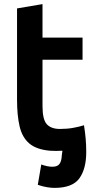

<svg xmlns="http://www.w3.org/2000/svg" viewBox="-20 -716 450 935"><path d="M272 -88Q229 -88 208 -111Q187 -134 187 -199V-425H382V-533H187V-696L63 -675V-230Q63 -154 75.5 -100.5Q88 -47 122.5 -17.5Q157 12 223 18Q237 19 254 19Q271 19 284 18Q283 24 281 40Q280 68 270 82Q260 96 235 96Q211 96 181 85L164 184Q187 192 208 195.5Q229 199 245 199Q333 199 366.5 152.5Q400 106 400 24Q400 -11 397 -43Q394 -75 389 -106Q367 -99 337 -93.5Q307 -88 272 -88Z"/></svg>

Font: Repo DemiBold
Style: Regular
Weight: 600
Designer: Stefan Peev
Foundry: Context Ltd
Version: Version 1.502